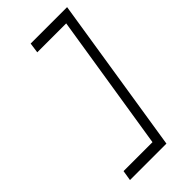

<svg xmlns="http://www.w3.org/2000/svg" viewBox="-213 -640 760 760"><g transform="rotate(-45 167.5 -260.0)"><path d="M34 27 27 70H231L335 -590H131L125 -547H287L196 27Z"/></g></svg>

Font: Charger Sport
Style: HLNrwObl
Weight: 100
Designer: Jasper
Foundry: Cannot Into Space Fonts
Version: Version 1.1